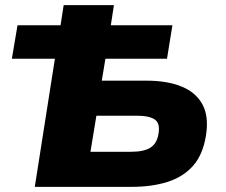

<svg xmlns="http://www.w3.org/2000/svg" viewBox="-20 -725 875 745"><path d="M115 0 193 -497H26L48 -627H215L227 -705H422L410 -627H649L628 -497H389L375 -412H548Q629 -412 685 -389Q741 -366 766 -319Q791 -272 779 -198Q767 -124 728.5 -81Q690 -38 629.5 -19Q569 0 492 0ZM331 -136H487Q538 -136 563.5 -152Q589 -168 595 -206Q602 -246 581 -261Q560 -276 510 -276H354Z"/></svg>

Font: Nunito Sans 6pt Black
Style: Italic
Weight: 900
Italic angle: -9°
Version: Version 3.101;gftools[0.9.27]